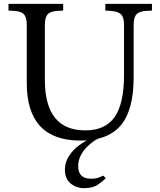

<svg xmlns="http://www.w3.org/2000/svg" viewBox="-20 -720 833 997"><path d="M398 10Q119 10 119 -289V-592Q119 -631 103 -647Q87 -663 45 -664L24 -665V-700H308V-665L287 -664Q245 -663 229 -647Q213 -631 213 -592V-305Q213 -43 423 -43Q527 -43 575.5 -112.5Q624 -182 624 -331V-592Q624 -631 607.5 -646.5Q591 -662 548 -664L527 -665V-700H769V-665L748 -664Q706 -663 690 -647Q674 -631 674 -592V-318Q674 -149 607.5 -69.5Q541 10 398 10ZM416 257Q376 257 346.5 232.5Q317 208 317 161Q317 122 338.5 89.5Q360 57 391.5 34Q423 11 450 0H491Q481 3 464 15Q447 27 429 45.5Q411 64 398.5 89Q386 114 386 143Q386 208 453 208Q476 208 492.5 202Q509 196 517 192L529 206Q515 220 489 238.5Q463 257 416 257Z"/></svg>

Font: Hedvig Letters Serif 18pt
Style: Regular
Weight: 400
Designer: Alexander Örn & Tor Weibull
Foundry: Kanon Foundry
Version: Version 1.000